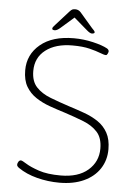

<svg xmlns="http://www.w3.org/2000/svg" viewBox="-58 -898 666 947"><g transform="rotate(5 275.0 -424.5)"><path d="M272 5Q215 5 161 -9Q107 -23 68 -50Q57 -58 57 -65Q57 -73 62 -80.5Q67 -88 74 -88Q80 -88 102 -74Q124 -60 166.5 -45.5Q209 -31 275 -31Q362 -31 410.5 -73Q459 -115 459 -180Q459 -233 432.5 -262Q406 -291 362.5 -308Q319 -325 270 -341Q231 -353 193 -366.5Q155 -380 124 -400.5Q93 -421 74.5 -452.5Q56 -484 56 -533Q56 -611 116 -661Q176 -711 282 -711Q330 -711 377 -700Q424 -689 449 -675Q458 -669 458 -661Q458 -658 454.5 -650Q451 -642 446 -642Q437 -642 417 -650Q397 -658 363 -666.5Q329 -675 278 -675Q195 -675 145.5 -637Q96 -599 96 -533Q96 -482 122.5 -453.5Q149 -425 193 -408Q237 -391 289 -374Q327 -362 364.5 -348.5Q402 -335 432.5 -314.5Q463 -294 481 -261.5Q499 -229 499 -180Q499 -126 471.5 -84Q444 -42 393 -18.5Q342 5 272 5ZM184 -742Q171 -742 171 -749Q171 -754 175.5 -759Q180 -764 185 -770L248 -840Q256 -849 261.5 -851.5Q267 -854 276 -854Q292 -854 303 -842L366 -769Q371 -764 376 -758.5Q381 -753 381 -749Q381 -745 376.5 -743.5Q372 -742 367 -742Q358 -742 341 -757L276 -813L212 -757Q195 -742 184 -742Z"/></g></svg>

Font: Asap Semi Expanded Thin
Style: Regular
Weight: 100
Width: 6
Designer: Pablo Cosgaya
Foundry: Omnibus-Type
Version: Version 3.001; ttfautohint (v1.8.4.7-5d5b)